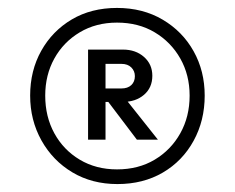

<svg xmlns="http://www.w3.org/2000/svg" viewBox="-20 -733 592 484"><path d="M276 -269Q212 -269 162.5 -298.5Q113 -328 84.5 -379Q56 -430 56 -492Q56 -555 84 -605Q112 -655 161 -684Q210 -713 275 -713Q340 -713 390 -683.5Q440 -654 468 -604Q496 -554 496 -492Q496 -429 468 -378Q440 -327 390.5 -298Q341 -269 276 -269ZM202 -381V-608H246V-381ZM325 -381 250 -480 297 -483 378 -381ZM275 -306Q329 -306 370 -330.5Q411 -355 434.5 -397Q458 -439 458 -492Q458 -544 434.5 -585.5Q411 -627 370 -651.5Q329 -676 275 -676Q222 -676 181 -651.5Q140 -627 117 -585.5Q94 -544 94 -492Q94 -439 117 -397Q140 -355 181 -330.5Q222 -306 275 -306ZM233 -476V-510H286Q302 -510 311 -518.5Q320 -527 320 -541Q320 -554 311 -563Q302 -572 286 -572H233V-608H290Q322 -608 343 -589.5Q364 -571 364 -542Q364 -512 343 -494Q322 -476 289 -476Z"/></svg>

Font: Outfit Thin SemiBold
Style: Regular
Weight: 600
Version: Version 1.100;gftools[0.9.27]